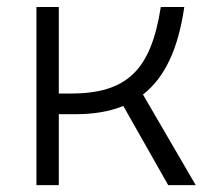

<svg xmlns="http://www.w3.org/2000/svg" viewBox="-20 -538 626 558"><path d="M85.9 0H150.9V-206.1H198.7C252.4 -206.1 298.8 -213.9 338.4 -230L468.8 0H548.8L395.5 -263.2C459.5 -313 498 -396.5 515.6 -517.6H447.3C418.5 -333.5 349.1 -266.1 184.1 -266.1H150.9V-517.6H85.9Z"/></svg>

Font: Cascadia Mono NF Light
Style: Regular
Weight: 300
Monospace: yes
Designer: Aaron Bell
Foundry: Saja Typeworks
Version: Version 2404.023